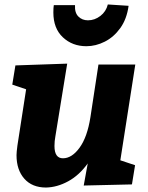

<svg xmlns="http://www.w3.org/2000/svg" viewBox="-20 -826 661 860"><path d="M586 -537 519 -108 585 -86 571 0 355 5 373 -94Q335 -41 285.5 -14Q236 13 186 14Q124 14 89 -25.5Q54 -65 54 -131Q54 -144 58 -174L97 -426L35 -447L49 -533L281 -541L228 -215Q224 -194 224 -172Q224 -117 262 -117Q302 -117 336.5 -164.5Q371 -212 385 -301L421 -537ZM219 -770Q219 -792 221 -803H316Q314 -769 331 -752Q348 -735 374 -735Q404 -735 429.5 -754.5Q455 -774 463 -806L556 -800Q548 -741 519 -700.5Q490 -660 449.5 -639.5Q409 -619 367 -619Q304 -619 261.5 -659Q219 -699 219 -770Z"/></svg>

Font: Bitter Pro ExtraBold
Style: Italic
Weight: 800
Italic angle: -9°
Designer: Sol Matas, and Bitter project Authors
Foundry: Sol Matas
Version: Version 1.010